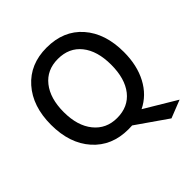

<svg xmlns="http://www.w3.org/2000/svg" viewBox="-217 -848 1153 1153"><g transform="rotate(-45 359.5 -271.5)"><path d="M665 -340Q665 -227 621 -144Q577 -61 497 -22L699 99L585 144L388 7Q377 8 356 8Q215 8 130.5 -87Q46 -182 46 -340Q46 -497 130 -592Q214 -687 355 -687Q499 -687 582 -592.5Q665 -498 665 -340ZM356 -88Q451 -88 504 -155Q557 -222 557 -340Q557 -457 503.5 -524Q450 -591 355 -591Q261 -591 207.5 -523.5Q154 -456 154 -340Q154 -224 209 -156Q264 -88 356 -88Z"/></g></svg>

Font: Hind Siliguri Medium
Style: Regular
Weight: 500
Designer: Jyotish Sonowal
Foundry: Indian Type Foundry
Version: Version 1.001;PS 1.0;hotconv 1.0.86;makeotf.lib2.5.63406; tt